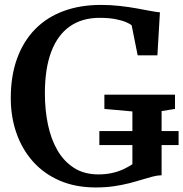

<svg xmlns="http://www.w3.org/2000/svg" viewBox="-20 -772 766 802"><path d="M380 11Q295.5 11 229.5 -17.5Q163.5 -46 118 -97Q72.5 -148 48.8 -215.8Q25 -283.5 25 -362Q25 -455.5 51.5 -528Q78 -600.5 127.2 -650.5Q176.5 -700.5 246 -726Q315.5 -751.5 402 -751.5Q442 -751.5 480 -747.2Q518 -743 551 -737Q584 -731 609 -726.2Q634 -721.5 648 -720.5L637.5 -541H555L530 -666Q524 -672 507.2 -679.2Q490.5 -686.5 462.8 -692Q435 -697.5 396 -697.5Q323 -697.5 272 -662Q221 -626.5 194.2 -556.2Q167.5 -486 167.5 -382Q167.5 -314 180 -253Q192.5 -192 219.5 -145Q246.5 -98 289 -70.8Q331.5 -43.5 391 -43.5Q421 -43.5 446.5 -49Q472 -54.5 493.5 -64.2Q515 -74 533 -86V-306.5L416 -317V-376.5H711V-317L655 -308V-40Q636.5 -39.5 615.8 -34Q595 -28.5 570.8 -21Q546.5 -13.5 518 -6.2Q489.5 1 455.2 6Q421 11 380 11ZM395 -166V-224.5H726V-166Z"/></svg>

Font: Merriweather 28pt SemiBold
Style: Regular
Weight: 600
Version: Version 2.100